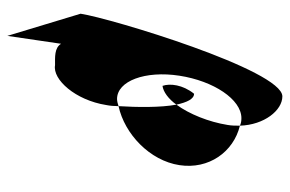

<svg xmlns="http://www.w3.org/2000/svg" viewBox="-150 -438 772 511"><g transform="rotate(90 235.5 -183.0)"><path d="M17 -12 76 183 97 40C108 58 133 56 154 56C192 63 247 2 260 -80C262 -90 263 -101 263 -113C257 -111 250 -109 244 -109C196 -109 168 -184 182 -275C196 -366 245 -440 295 -440C302 -440 309 -439 315 -436C313 -501 274 -549 237 -549C167 -549 29 -92 17 -12ZM209 -230C225 -232 244 -246 259 -267C253 -295 244 -314 230 -314C206 -284 202 -250 209 -230ZM259 -267C267 -225 266 -161 263 -113C337 -129 408 -196 420 -275C432 -353 385 -419 315 -436C315 -425 315 -414 313 -403C305 -353 284 -301 259 -267Z"/></g></svg>

Font: Ampere
Style: UltCndIta
Weight: 400
Version: Version 1